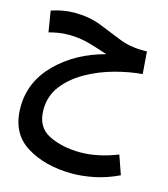

<svg xmlns="http://www.w3.org/2000/svg" viewBox="-117 -615 857 977"><g transform="rotate(15 312.0 -126.0)"><path d="M596 215 561 115Q458 156 365 156Q271 156 200 121Q129 86 129 -6Q129 -79 172 -134Q215 -189 283 -227Q351 -265 427.5 -285.5Q504 -306 570 -311L561 -428H538Q469 -428 411 -452Q353 -476 292.5 -499.5Q232 -523 154 -523Q122 -523 90.5 -517Q59 -511 34 -502L52 -392Q73 -398 99.5 -402.5Q126 -407 156 -407Q215 -407 268 -391.5Q321 -376 365 -361Q212 -321 112.5 -221.5Q13 -122 13 12Q13 148 112 209.5Q211 271 354 271Q407 271 469 258.5Q531 246 596 215Z"/></g></svg>

Font: Noto Sans Arabic UI SemiCondensed Semi
Style: Regular
Weight: 600
Width: 4
Designer: Nadine Chahine - Monotype Design Team
Foundry: Monotype Imaging Inc.
Version: Version 1.900